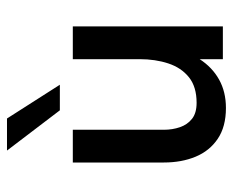

<svg xmlns="http://www.w3.org/2000/svg" viewBox="-80 -594 682 563"><g transform="rotate(-90 261.5 -312.0)"><path d="M227 9Q172 9 136.5 -15Q101 -39 84 -80Q67 -121 67 -173V-440H163V-173Q163 -148 170.5 -126Q178 -104 195 -90.5Q212 -77 242 -77Q289 -77 317 -99.5Q345 -122 357.5 -160Q370 -198 370 -244V-440H466V0H370V-68Q346 -31 310 -11Q274 9 227 9ZM220 -478 102 -633H196L295 -478Z"/></g></svg>

Font: Teachers Medium
Style: Regular
Weight: 500
Designer: Alfredo Marco Pradil, Chank Diesel
Version: Version 1.001